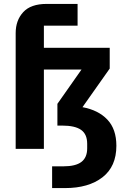

<svg xmlns="http://www.w3.org/2000/svg" viewBox="-20 -760 640 980"><path d="M60 0V-591Q60 -656 98.5 -698Q137 -740 218 -740H376V-629H204V-516H540V-410L401 -213Q482 -198 528 -149.5Q574 -101 574 -16Q574 90 503 145Q432 200 312 200H246V89H303Q366 89 395.5 66.5Q425 44 425 -3V-26Q425 -75 394 -97Q363 -119 297 -119H273V-230L396 -405H204V0Z"/></svg>

Font: Lilex Nerd Font
Style: Bold
Weight: 700
Designer: Mike Abbink, Paul van der Laan, Pieter van Rosmalen, Mikhael Khrustik
Foundry: Mikhael Khrustik
Version: Version 2.400; ttfautohint (v1.8.4.7-5d5b);Nerd Fonts 3.3.0